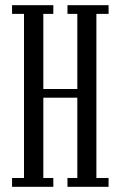

<svg xmlns="http://www.w3.org/2000/svg" viewBox="-20 -720 464 740"><path d="M26.5 0V-34H72.5V-666.5H26.5V-700H185.5V-666.5H147V-377H278V-666.5H240V-700H398.5V-666.5H351.5V-34H398.5V0H240V-34H278V-343.5H147V-34H185.5V0Z"/></svg>

Font: Imbue Thin
Style: Regular
Weight: 400
Version: Version 1.102